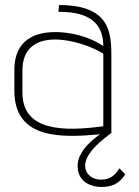

<svg xmlns="http://www.w3.org/2000/svg" viewBox="-20 -529 553 762"><path d="M454 139C437 166 418 184 380 184C344 184 317 160 318 127C320 90 351 51 420 0H422V-298C422 -394 422 -509 214 -509L212 -482C360 -484 390 -413 390 -346C312 -400 180 -419 109 -384C68 -364 37 -324 37 -252V-169C37 25 224 18 377 4C293 63 288 111 288 129C288 203 357 213 381 213C422 213 452 202 477 163ZM390 -28C229 -6 69 -9 69 -162V-249C69 -432 300 -372 390 -316Z"/></svg>

Font: Advent Pro
Style: ExtraLight
Weight: 250
Designer: Andreas Kalpakidis
Foundry: Andreas Kalpakidis
Version: Version 2.002 2007